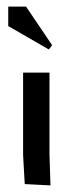

<svg xmlns="http://www.w3.org/2000/svg" viewBox="-20 -560 220 582"><path d="M128 -410 5 -481V-540H59L138 -423ZM50 -340H130V-92L133 2L55 -2L50 -90Z"/></svg>

Font: Glametrix
Style: Bold
Weight: 700
Designer: gluk
Foundry: gluk
Version: Version 0.40